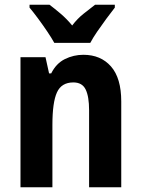

<svg xmlns="http://www.w3.org/2000/svg" viewBox="-20 -786 593 806"><path d="M330 -556Q403 -556 446 -507Q489 -458 489 -360V0H354V-323Q354 -381 339.5 -410.5Q325 -440 288 -440Q238 -440 219 -398Q200 -356 200 -262V0H66V-546H171L186 -478H195Q216 -520 252.5 -538Q289 -556 330 -556ZM208 -606Q197 -626 178.5 -653.5Q160 -681 140 -708Q120 -735 104 -754V-766H188Q208 -751 234 -729Q260 -707 283 -679Q305 -708 331 -728.5Q357 -749 379 -766H462V-754Q447 -735 427 -708Q407 -681 388.5 -654Q370 -627 359 -606Z"/></svg>

Font: Noto Sans Gurmukhi Condensed
Style: Bold
Weight: 700
Width: 3
Designer: Jelle Bosma - Monotype Design Team
Foundry: Monotype Imaging Inc.
Version: Version 2.004; ttfautohint (v1.8.4.7-5d5b)